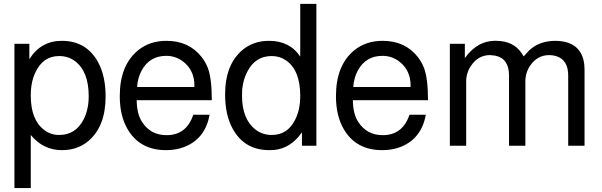

<svg xmlns="http://www.w3.org/2000/svg" viewBox="-20 -749 3095 987"><path d="M54.2 217.8V-523.9H130.9V-444.8Q189.9 -539.1 297.9 -539.1Q424.8 -539.1 484.9 -428.2Q522.9 -356.9 522.9 -252.9Q522.9 -99.1 434.1 -23.9Q395 8.8 342.8 19Q321.8 22.9 298.8 22.9Q202.1 22.9 138.2 -55.2V217.8ZM284.2 -460.9Q201.2 -460.9 162.1 -377Q138.2 -328.1 138.2 -257.8Q138.2 -132.8 207 -81.1Q240.2 -55.2 284.2 -55.2Q368.2 -55.2 409.2 -133.8Q436 -185.1 436 -254.9Q436 -381.8 365.2 -435.1Q330.1 -460.9 284.2 -460.9Z M1068.8 -233.9H682.6Q683.6 -162.1 710.4 -122.1Q753.9 -54.2 836.4 -54.2Q938.5 -54.2 973.6 -159.2H1057.6Q1035.6 -38.1 931.6 4.9Q887.7 22.9 833.5 22.9Q697.8 22.9 634.8 -86.9Q595.7 -154.8 595.7 -254.9Q595.7 -413.1 689.5 -490.2Q749.5 -539.1 835.4 -539.1Q950.7 -539.1 1015.6 -457Q1035.6 -432.1 1047.9 -400.9Q1068.8 -347.2 1068.8 -233.9ZM684.6 -301.8H978.5L979.5 -308.1Q979.5 -388.2 920.9 -433.1Q882.8 -461.9 834.5 -461.9Q749.5 -461.9 708.5 -387.2Q688.5 -351.1 684.6 -301.8Z M1606.4 -729V0H1532.2V-68.8Q1474.1 14.2 1388.2 22Q1377.4 22.9 1365.2 22.9Q1235.4 22.9 1175.3 -88.9Q1137.2 -159.2 1137.2 -263.2Q1137.2 -417 1226.6 -492.2Q1283.2 -539.1 1362.3 -539.1Q1470.2 -539.1 1523.4 -458V-729ZM1376.5 -460.9Q1291.5 -460.9 1250.5 -378.9Q1230.5 -340.8 1225.1 -290Q1224.1 -274.9 1224.1 -257.8Q1224.1 -136.2 1294.4 -82Q1330.6 -55.2 1377.4 -55.2Q1459.5 -55.2 1498.5 -136.2Q1523.4 -186 1523.4 -255.9Q1523.4 -387.2 1451.2 -438Q1418.5 -460.9 1376.5 -460.9Z M2180.2 -233.9H1793.9Q1794.9 -162.1 1821.8 -122.1Q1865.2 -54.2 1947.8 -54.2Q2049.8 -54.2 2085 -159.2H2168.9Q2147 -38.1 2043 4.9Q1999 22.9 1944.8 22.9Q1809.1 22.9 1746.1 -86.9Q1707 -154.8 1707 -254.9Q1707 -413.1 1800.8 -490.2Q1860.8 -539.1 1946.8 -539.1Q2062 -539.1 2127 -457Q2147 -432.1 2159.2 -400.9Q2180.2 -347.2 2180.2 -233.9ZM1795.9 -301.8H2089.8L2090.8 -308.1Q2090.8 -388.2 2032.2 -433.1Q1994.1 -461.9 1945.8 -461.9Q1860.8 -461.9 1819.8 -387.2Q1799.8 -351.1 1795.9 -301.8Z M2292.5 -523.9H2369.6V-450.2Q2423.8 -525.9 2497.6 -537.1Q2506.8 -538.1 2517.6 -539.1H2530.8Q2619.6 -539.1 2662.6 -474.1Q2667.5 -466.8 2671.9 -459L2700.7 -490.2Q2751.5 -538.1 2832.5 -539.1Q2954.6 -539.1 2979.5 -440.9Q2984.9 -418.9 2984.9 -393.1V0H2900.9V-360.8Q2900.9 -441.9 2837.9 -460.9Q2821.8 -465.8 2803.7 -465.8Q2742.7 -465.8 2705.6 -412.1Q2680.7 -376 2680.7 -329.1V0H2596.7V-360.8Q2596.7 -448.2 2525.9 -462.9L2499.5 -465.8Q2437.5 -465.8 2400.9 -410.2Q2376.5 -375 2376.5 -329.1V0H2292.5Z"/></svg>

Font: SolaimanLipiNormal
Style: Normal
Weight: 400
Designer: Solaiman Karim
Version: Version 1.6.1 ; ttfautohint (v1.5.65-e2d9)